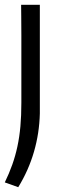

<svg xmlns="http://www.w3.org/2000/svg" viewBox="-21 -560 252 800"><path d="M-1 200Q17 163 30 126.5Q43 90 51.5 50.5Q60 11 64 -33.5Q68 -78 68 -132Q68 -136 68 -164.5Q68 -193 68 -233.5Q68 -274 68 -321.5Q68 -369 68 -413Q68 -457 67.5 -491.5Q67 -526 67 -540H145V-87Q143 -5 120.5 72.5Q98 150 55 220Z"/></svg>

Font: Encode Sans Condensed
Style: Regular
Weight: 400
Designer: Pablo Impallari, Andres Torresi
Foundry: Pablo Impallari, Andres Torresi
Version: Version 1.000; ttfautohint (v1.00) -l 8 -r 50 -G 200 -x 14 -